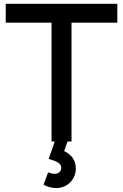

<svg xmlns="http://www.w3.org/2000/svg" viewBox="-20 -740 644 1004"><path d="M354 0V-621.5H593.5V-720H10V-621.5H249.5V0H266.5L234.5 91C269 101.5 300.5 110.5 300.5 138C300.5 153.5 288 169 266 169C256.5 169 245.5 166.5 231.5 161.5L207.5 226C227 236 249 243.5 275 243.5C329.5 243.5 376.5 200.5 376.5 140.5C376.5 97.5 353 68 315.5 50L333 0Z"/></svg>

Font: Manrope SemiBold
Style: Regular
Weight: 600
Designer: Mikhail Sharanda
Foundry: Mikhail Sharanda
Version: Version 4.505